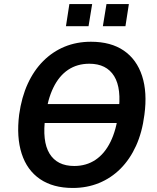

<svg xmlns="http://www.w3.org/2000/svg" viewBox="-20 -922 778 952"><path d="M142 -312 157 -406H633L618 -312ZM341 10Q243 10 178.5 -34Q114 -78 87.5 -160Q61 -242 75 -354Q87 -440 117.5 -506.5Q148 -573 194.5 -619.5Q241 -666 300.5 -690.5Q360 -715 431 -715Q530 -715 594 -671Q658 -627 684.5 -545.5Q711 -464 696 -353Q685 -266 654.5 -199Q624 -132 577.5 -85.5Q531 -39 471 -14.5Q411 10 341 10ZM348 -99Q408 -99 453.5 -129.5Q499 -160 528 -219Q557 -278 567 -362Q584 -483 546 -544.5Q508 -606 423 -606Q363 -606 318 -576Q273 -546 244.5 -487.5Q216 -429 205 -344Q188 -222 225.5 -160.5Q263 -99 348 -99ZM490 -792 508 -902H619L602 -792ZM307 -792 324 -902H437L419 -792Z"/></svg>

Font: Nunito Sans 10pt SemiCondensed
Style: Bold Italic
Weight: 700
Width: 4
Italic angle: -9°
Designer: Vernon Adams
Foundry: Vernon Adams
Version: Version 3.101;gftools[0.9.27]